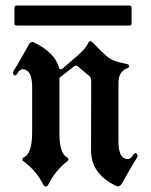

<svg xmlns="http://www.w3.org/2000/svg" viewBox="-20 -672 544 694"><path d="M40 -651.9H447.8Q455.6 -651.9 455.6 -643.6V-587.9Q455.6 -579.6 447.8 -579.6H40Q32.2 -579.6 32.2 -587.9V-643.6Q32.2 -651.9 40 -651.9ZM194.8 -193.4Q194.3 -114.7 224.1 -102.5Q227.5 -100.1 227.5 -95.9Q227.5 -91.8 224.1 -89.8Q180.2 -56.6 152.8 -1.5Q149.9 2.4 145.5 2.4Q141.1 2.4 138.2 -1.5Q110.8 -56.6 64 -89.4Q61 -91.3 61 -95.7Q61 -100.1 64.5 -102.5Q96.2 -114.7 96.2 -193.4V-355.5Q96.2 -405.3 77.6 -416.5Q56.2 -430.7 42.5 -406.2Q37.1 -396 30.3 -401.4Q23.4 -406.7 30.8 -418.5Q44.9 -440.9 57.9 -464.4Q70.8 -487.8 84.5 -511.2Q92.3 -525.4 106.4 -517.1L106.9 -516.6Q178.7 -480.5 192.9 -428.2Q193.8 -422.9 197.8 -421.9Q201.7 -420.9 205.6 -423.8Q232.4 -446.3 260.7 -471.2Q289.1 -496.1 299.3 -517.1Q304.7 -529.8 316.9 -516.6Q346.2 -485.8 366.9 -467.8Q387.7 -449.7 437.5 -440.9Q446.3 -439 446.5 -433.3Q446.8 -427.7 440.4 -425.8Q427.7 -420.9 418 -408.9Q408.2 -397 408.2 -369.1V-162.6Q408.2 -112.8 426.8 -101.6Q448.2 -88.4 461.4 -112.3Q466.8 -121.6 473.9 -116.5Q481 -111.3 473.6 -99.6Q459 -76.7 446 -53.5Q433.1 -30.3 419.9 -7.3Q411.1 6.3 397.9 -1Q309.1 -43.9 309.1 -128.4L309.6 -378.4Q309.6 -393.1 302.2 -397.5H301.8V-398.4L260.3 -432.6Q254.9 -436.5 249 -433.1L198.2 -393.6Q194.8 -391.1 194.8 -387.7Z"/></svg>

Font: Bertholdr Mainzer Fraktur
Style: Regular
Weight: 400
Designer: Peter Wiegel, original typeface by Carl Albert Fahrenwaldt 1901
Foundry: Peter Wiegel
Version: Version 1.000 2010 initial release